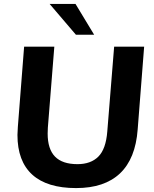

<svg xmlns="http://www.w3.org/2000/svg" viewBox="-20 -950 786 979"><path d="M69 -262Q69 -275 71 -303L103 -712H257L224 -299Q223 -288 223 -269Q223 -190 260.5 -151.5Q298 -113 375 -113Q443 -113 481.5 -151.5Q520 -190 527 -279L562 -712H715L682 -290Q671 -141 592 -66Q513 9 368 9Q220 9 144.5 -59.5Q69 -128 69 -262ZM367 -773 233 -930H365L460 -773Z"/></svg>

Font: Muli ExtraBold
Style: Italic
Weight: 800
Italic angle: -4.541°
Designer: Vernon Adams
Foundry: Vernon Adams
Version: Version 2.000